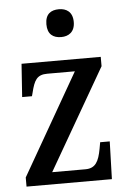

<svg xmlns="http://www.w3.org/2000/svg" viewBox="-54 -799 553 838"><g transform="rotate(-5 222.5 -379.5)"><path d="M236 -637C268 -637 296 -654 296 -698C296 -743 268 -759 236 -759C201 -759 176 -743 176 -698C176 -654 201 -637 236 -637ZM28 0H402L407 -165H365L360 -137C350 -82 335 -53 291 -53H145L400 -495V-536H53L43 -391H86L90 -406C103 -459 115 -483 161 -483H282L28 -40Z"/></g></svg>

Font: Noto Serif Devanagari Condensed Medium
Style: Regular
Weight: 500
Width: 3
Designer: Universal Thirst, Indian Type Foundry and the Monotype Design Team
Foundry: Monotype Imaging Inc.
Version: Version 2.004